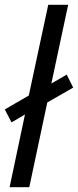

<svg xmlns="http://www.w3.org/2000/svg" viewBox="-22 -780 325 800"><path d="M82 -303 26 -270 -2 -324 98 -382 179 -760H262L192 -432L256 -469L283 -415L175 -353L100 0H18Z"/></svg>

Font: Noto Sans UI Narrow
Style: Italic
Weight: 400
Width: 4
Italic angle: -12°
Designer: Monotype Design Team
Foundry: Monotype Imaging Inc.
Version: Version 1.001